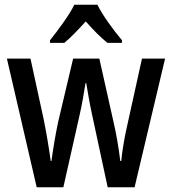

<svg xmlns="http://www.w3.org/2000/svg" viewBox="-20 -786 722 806"><path d="M389 -766H292C271 -723 225 -661 190 -617V-606H250C276 -627 308 -661 340 -696C371 -661 402 -629 431 -606H492V-617C456 -660 411 -721 389 -766ZM368 -298 432 0H545L673 -540H576L512 -250C500 -197 492 -143 489 -110H485C478 -168 467 -230 457 -272L397 -540H287L224 -274C212 -217 202 -155 196 -110H193C186 -162 175 -227 164 -282L108 -540H9L134 0H246L313 -298C323 -340 333 -398 339 -437H342C348 -400 358 -342 368 -298Z"/></svg>

Font: Noto Sans Arabic Cond Med
Style: Regular
Weight: 500
Width: 3
Designer: Monotype Design Team, Nadine Chahine, Nizar Qandah and Khaled Hosny
Foundry: Monotype Imaging Inc.
Version: Version 2.012